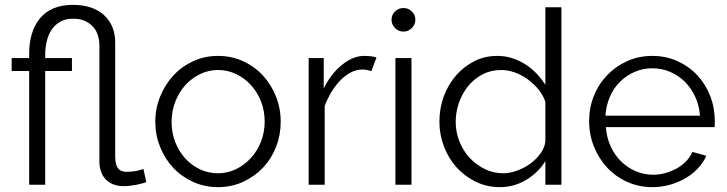

<svg xmlns="http://www.w3.org/2000/svg" viewBox="-20 -760 2991 790"><path d="M489 6Q466 6 447.5 -1Q429 -8 416 -21Q403 -34 396 -53Q389 -72 389 -94V-573Q389 -592 383.5 -612Q378 -632 365 -647.5Q352 -663 331.5 -673Q311 -683 280 -683Q250 -683 228.5 -671Q207 -659 193 -638.5Q179 -618 172.5 -591Q166 -564 166 -534V-521H276V-468H166V0H100V-468H28V-521H100V-540Q100 -584 111 -620.5Q122 -657 144 -684Q166 -711 200 -725.5Q234 -740 279 -740Q323 -740 355.5 -728.5Q388 -717 410 -696Q432 -675 443 -647Q454 -619 454 -586V-116Q454 -97 457.5 -85Q461 -73 467 -66Q473 -59 482 -56Q491 -53 502 -53Q512 -53 522.5 -54Q533 -55 542 -57Q551 -59 558.5 -61Q566 -63 570 -65L582 -11Q575 -8 564 -5Q553 -2 540 0.5Q527 3 514 4.5Q501 6 489 6Z M877 10Q821 10 773.5 -12Q726 -34 692 -70.5Q658 -107 638.5 -156Q619 -205 619 -259Q619 -314 639 -363Q659 -412 693 -449Q727 -486 774.5 -508Q822 -530 877 -530Q933 -530 980.5 -508Q1028 -486 1062 -449Q1096 -412 1115.5 -363Q1135 -314 1135 -259Q1135 -205 1116 -156Q1097 -107 1062.5 -70.5Q1028 -34 980.5 -12Q933 10 877 10ZM686 -258Q686 -214 701 -175.5Q716 -137 742 -108.5Q768 -80 802.5 -63.5Q837 -47 877 -47Q916 -47 951 -64Q986 -81 1012.5 -110Q1039 -139 1054 -177.5Q1069 -216 1069 -260Q1069 -304 1054 -342.5Q1039 -381 1012.5 -410Q986 -439 951 -455.5Q916 -472 877 -472Q838 -472 803 -455Q768 -438 742 -409Q716 -380 701 -341Q686 -302 686 -258Z M1508 -467Q1490 -474 1471 -474Q1444 -474 1419 -459.5Q1394 -445 1374 -422.5Q1354 -400 1339 -373.5Q1324 -347 1316 -324V0H1250V-521H1312V-396Q1342 -457 1387.5 -493.5Q1433 -530 1478 -530Q1494 -530 1509.5 -528Q1525 -526 1529 -523Z M1607 0V-521H1673V0ZM1591 -679Q1591 -699 1605.5 -713Q1620 -727 1640 -727Q1660 -727 1674.5 -713Q1689 -699 1689 -679Q1689 -659 1674.5 -644.5Q1660 -630 1640 -630Q1620 -630 1605.5 -644.5Q1591 -659 1591 -679Z M2224 0V-97Q2194 -49 2144.5 -19.5Q2095 10 2037 10Q1983 10 1937 -12.5Q1891 -35 1858 -72Q1825 -109 1806.5 -158Q1788 -207 1788 -259Q1788 -315 1806 -363.5Q1824 -412 1856 -449Q1888 -486 1931 -508Q1974 -530 2026 -530Q2059 -530 2088 -520.5Q2117 -511 2142 -495Q2167 -479 2187.5 -457.5Q2208 -436 2224 -411V-730H2290V0ZM2224 -341Q2215 -368 2195.5 -392Q2176 -416 2151 -434Q2126 -452 2098 -462Q2070 -472 2042 -472Q2000 -472 1965.5 -454Q1931 -436 1906.5 -406Q1882 -376 1868.5 -337.5Q1855 -299 1855 -259Q1855 -216 1870.5 -177.5Q1886 -139 1912.5 -110.5Q1939 -82 1974.5 -64.5Q2010 -47 2051 -47Q2077 -47 2106.5 -57.5Q2136 -68 2161 -86Q2186 -104 2203.5 -128Q2221 -152 2224 -178Z M2665 10Q2609 10 2561 -11.5Q2513 -33 2478.5 -70Q2444 -107 2424 -156.5Q2404 -206 2404 -262Q2404 -317 2423.5 -365.5Q2443 -414 2478 -450.5Q2513 -487 2560.5 -508.5Q2608 -530 2664 -530Q2721 -530 2768.5 -508Q2816 -486 2849.5 -450Q2883 -414 2902 -365.5Q2921 -317 2921 -263Q2921 -255 2921 -248Q2921 -241 2920 -237H2473Q2476 -194 2492.5 -158Q2509 -122 2535.5 -96Q2562 -70 2596 -55.5Q2630 -41 2667 -41Q2693 -41 2718 -48Q2743 -55 2764.5 -67Q2786 -79 2803 -96.5Q2820 -114 2829 -135L2886 -119Q2874 -91 2852 -67.5Q2830 -44 2801 -27Q2772 -10 2737 0Q2702 10 2665 10ZM2860 -284Q2857 -327 2840 -363Q2823 -399 2797 -424.5Q2771 -450 2737 -464.5Q2703 -479 2664 -479Q2626 -479 2592 -464.5Q2558 -450 2531.5 -424Q2505 -398 2489.5 -362Q2474 -326 2471 -284Z"/></svg>

Font: Rising Sun Light
Style: Regular
Weight: 300
Designer: Matt McInerney, Pablo Impallari, Rodrigo Fuenzalida (Raleway font), Stephen Hutchings (Greek), Cristiano Sobral (main ch
Foundry: The Rising Sun Project Authors
Version: Version 4.327; ttfautohint (v1.8.4.7-5d5b-dirty)